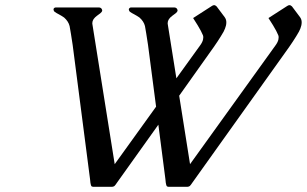

<svg xmlns="http://www.w3.org/2000/svg" viewBox="-20 -714 1173 734"><path d="M334 -616.7 418.5 -86.4 576.7 -306.2 545.9 -542Q538.1 -593.8 534.2 -614.3Q529.8 -632.3 513.2 -647Q502.4 -654.3 493.2 -659.2Q483.4 -664.1 477.5 -668.5Q473.6 -670.9 473.1 -675.3Q472.2 -677.2 472.7 -679.7Q473.1 -681.2 474.6 -682.6Q477.1 -685.5 481 -685.5H646.5Q650.9 -685.5 654.8 -682.6Q658.2 -678.7 658.7 -675.3Q658.7 -673.8 658.7 -672.9Q657.7 -668 651.4 -663.1Q645.5 -658.2 638.2 -653.3Q631.3 -648.4 626 -641.1Q623 -636.2 621.6 -630.9Q620.1 -624 622.1 -616.7L654.3 -414.6L745.1 -540.5Q754.4 -553.2 756.3 -563.5Q758.3 -572.3 755.9 -579.1Q750 -593.8 735.8 -617.2L718.3 -645L789.6 -690.9Q794.4 -694.3 798.3 -694.3Q803.2 -694.3 808.1 -689.5L838.9 -648.4Q845.7 -639.2 845.2 -627.4Q845.2 -622.1 843.8 -616.2Q841.3 -605.5 835 -593.3Q815.4 -558.6 781.2 -511.7L665 -348.1L706.5 -86.4L1033.2 -540.5Q1042.5 -553.2 1044.4 -563.5Q1046.4 -572.3 1043.9 -579.1Q1038.1 -593.8 1023.9 -617.2L1006.3 -645L1077.6 -690.9Q1082.5 -694.3 1086.4 -694.3Q1091.3 -694.3 1096.2 -689.5L1127 -648.4Q1133.3 -639.6 1133.3 -628.9Q1133.3 -622.1 1131.8 -616.2Q1129.4 -605.5 1123 -593.3Q1103.5 -558.6 1069.3 -511.7L715.3 -15.6Q710 -7.3 705.6 -2.9Q701.2 0 697.3 0H623.5Q618.7 0 616.7 -3.9Q615.7 -5.4 613.8 -15.1Q612.3 -24.9 612.3 -29.3L585.4 -237.3L427.2 -15.6Q421.9 -7.3 417.5 -2.9Q413.1 0 409.2 0H335.4Q330.6 0 328.6 -3.9Q327.6 -5.4 325.7 -15.1Q324.2 -24.9 324.2 -29.3L257.8 -542Q250 -593.8 246.1 -614.3Q241.7 -632.3 225.1 -647Q214.4 -654.3 205.1 -659.2Q195.3 -664.1 189.5 -668.5Q185.5 -670.9 185.1 -675.3Q184.6 -676.8 184.6 -678.2Q184.6 -680.7 186.5 -682.6Q189 -685.5 192.9 -685.5H358.4Q362.8 -685.5 366.7 -682.6Q370.1 -678.7 370.6 -675.3Q370.6 -673.8 370.6 -672.9Q369.6 -668 363.3 -663.1Q357.4 -658.2 350.1 -653.3Q343.3 -648.4 337.9 -641.1Q335 -636.2 333.5 -630.9Q332 -624 334 -616.7Z"/></svg>

Font: Caudex
Style: Italic
Weight: 400
Italic angle: -13°
Version: Version 1.04